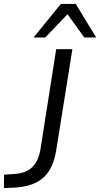

<svg xmlns="http://www.w3.org/2000/svg" viewBox="-61 -957 513 984"><path d="M-41 7 -40 -62 20 -66Q56 -69 82 -83.5Q108 -98 124.5 -126.5Q141 -155 147 -196L227 -705H310L227 -186Q218 -128 194 -87Q170 -46 128 -23.5Q86 -1 23 4ZM111 -765 251 -937H327L432 -765H371L285 -884L171 -765Z"/></svg>

Font: Nunito Sans 12pt ExtraLight 12pt
Style: Italic
Weight: 400
Italic angle: -9°
Version: Version 3.101;gftools[0.9.27]